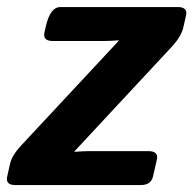

<svg xmlns="http://www.w3.org/2000/svg" viewBox="-48 -533 557 553"><path d="M-3.9 0Q-32.7 0 -27.3 -24.4L-19 -61.5Q-13.7 -85.4 13.2 -114.3L293.5 -415L293.9 -417Q273.9 -415 254.4 -415H103.5Q74.7 -415 80.1 -439.5L83.5 -455.1Q96.2 -512.7 126 -512.7H463.9Q493.2 -512.7 487.8 -488.3L480 -454.1Q474.1 -427.7 446.8 -398.4L167 -97.7L166.5 -95.7Q192.9 -97.7 206.1 -97.7H379.9Q409.2 -97.7 403.8 -73.2L392.6 -24.4Q386.7 0 357.4 0Z"/></svg>

Font: Istok
Style: Bold Italic
Weight: 700
Italic angle: -13°
Designer: Andrey V. Panov
Foundry: Andrey V. Panov
Version: Version 1.0.3